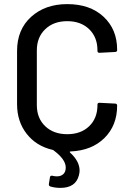

<svg xmlns="http://www.w3.org/2000/svg" viewBox="-20 -728 647 934"><path d="M549.8 -486.8V-481.9Q549.8 -479.5 546.6 -477.3Q543.5 -475.1 540 -475.1L463.9 -471.2Q454.1 -471.2 454.1 -480V-482.9Q454.1 -546.9 413.8 -585.9Q373.5 -625 307.1 -625Q240.7 -625 200 -585.9Q159.2 -546.9 159.2 -482.9V-216.8Q159.2 -152.8 200 -114Q240.7 -75.2 307.1 -75.2Q373.5 -75.2 413.8 -114Q454.1 -152.8 454.1 -216.8V-219.2Q454.1 -228 463.9 -228L540 -224.1Q549.8 -224.1 549.8 -213.9Q549.8 -117.7 488 -56.6Q426.3 4.4 323.2 8.8Q317.4 8.8 320.8 14.2Q367.2 56.2 367.2 102.1Q367.2 111.3 363.8 125Q348.1 186 273.9 186Q247.6 186 225.1 179.2Q216.3 176.3 217.8 167L223.1 133.8Q224.6 125 234.9 127Q245.1 129.9 256.8 129.9Q276.4 129.9 288.1 118.9Q299.8 107.9 299.8 86.9Q299.8 47.4 241.2 3.9Q241.2 2.9 235.8 1Q156.7 -17.1 109.9 -76.9Q63 -136.7 63 -221.2V-480Q63 -584 131.3 -646Q199.7 -708 307.1 -708Q418 -708 483.9 -646.5Q549.8 -585 549.8 -486.8Z"/></svg>

Font: Gruenseis Font Medium
Style: Regular
Weight: 500
Designer: Jeremy Tribby
Foundry: Tribby Type
Version: Version 1.408;Glyphs 3.1.2 (3151)